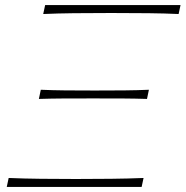

<svg xmlns="http://www.w3.org/2000/svg" viewBox="-20 -733 728 753"><path d="M149.5 -678 157 -713H688L680.5 -678Q625.5 -680.5 564 -681.2Q502.5 -682 416 -682Q329.5 -682 267.8 -681.2Q206 -680.5 149.5 -678ZM132.5 -345 140 -381Q184.5 -379 234.8 -378.5Q285 -378 351.5 -378Q418 -378 468.2 -378.5Q518.5 -379 564 -381L556.5 -345Q509.5 -346.5 459.8 -346.8Q410 -347 345 -347Q280 -347 230.2 -346.8Q180.5 -346.5 132.5 -345ZM6.5 0 14 -35Q74 -32.5 139.2 -31.8Q204.5 -31 277.5 -31Q350.5 -31 416 -31.8Q481.5 -32.5 543 -35L535.5 0Z"/></svg>

Font: Commissioner Flair Thin
Style: Italic
Weight: 100
Italic angle: -12°
Designer: Kostas Bartsokas
Foundry: Kostas Bartsokas
Version: Version 1.000; ttfautohint (v1.8.3)